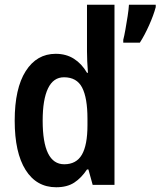

<svg xmlns="http://www.w3.org/2000/svg" viewBox="-20 -780 677 810"><path d="M217 10Q134 10 88 -63Q42 -136 42 -271Q42 -407 88.5 -480Q135 -553 215 -553Q259 -553 292 -532Q325 -511 347 -473H351Q349 -498 348 -521.5Q347 -545 347 -563V-760H463V0H371L353 -65H347Q323 -29 293 -9.5Q263 10 217 10ZM251 -87Q302 -87 325.5 -127.5Q349 -168 349 -252V-279Q349 -367 326.5 -410.5Q304 -454 250 -454Q205 -454 182.5 -407Q160 -360 160 -271Q160 -87 251 -87ZM637 -750Q628 -716 609 -673.5Q590 -631 570 -600H500V-612Q504 -627 509 -655Q514 -683 518.5 -712Q523 -741 524 -760H637Z"/></svg>

Font: Noto Sans Thai Looped Condensed SemiBold
Style: Regular
Weight: 600
Width: 3
Designer: Sasikarn Vongin, Ben Mitchell
Foundry: The Fontpad Ltd
Version: Version 1.001; ttfautohint (v1.8.4.7-5d5b)